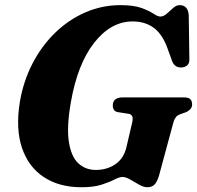

<svg xmlns="http://www.w3.org/2000/svg" viewBox="-20 -734 786 766"><path d="M460.5 -713.5Q513.5 -713.5 544.2 -702.2Q575 -691 592 -679.5Q609 -668 619.5 -668Q633 -668 645.5 -679.5Q658 -691 670.8 -702.2Q683.5 -713.5 696.5 -713.5Q730 -713.5 733 -673.5L735.5 -499.5Q736.5 -482.5 727.8 -474.2Q719 -466 706.5 -465Q678 -462.5 667 -489.5L651 -533.5Q630 -595.5 594.8 -622Q559.5 -648.5 509.5 -648.5Q422.5 -648.5 355.8 -563.5Q289 -478.5 262.5 -325Q245.5 -227 254.8 -168Q264 -109 292.5 -82.5Q321 -56 362.5 -56Q406.5 -56 439.8 -78.5Q473 -101 484 -145L507.5 -246Q515 -276.5 493 -280L451 -286.5Q439 -288.5 434.5 -295.8Q430 -303 430 -313Q430 -345.5 470.5 -345.5H712Q733 -345.5 739.8 -337.8Q746.5 -330 746.5 -317.5Q746.5 -306 738.5 -297.8Q730.5 -289.5 719.5 -285.5L698.5 -278Q687.5 -274 681.8 -266.8Q676 -259.5 672 -246.5L614 -32Q606 -7 595.8 3Q585.5 13 568 13Q553 13 535 2.8Q517 -7.5 499.5 -17.8Q482 -28 468.5 -28Q456.5 -28 436.8 -17.8Q417 -7.5 385.2 2.8Q353.5 13 305 13Q216 13 154.8 -27.5Q93.5 -68 67.8 -143.8Q42 -219.5 59 -326Q73 -410 109.8 -480.8Q146.5 -551.5 200.5 -603.8Q254.5 -656 321 -684.8Q387.5 -713.5 460.5 -713.5Z"/></svg>

Font: Fraunces 9pt
Style: Bold Italic
Weight: 700
Italic angle: -16°
Version: Version 1.000;[b76b70a41]